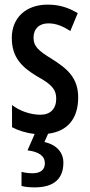

<svg xmlns="http://www.w3.org/2000/svg" viewBox="-20 -570 388 830"><path d="M254 133C254 90 226 56 172 44L188 8C270 -2 318 -55 318 -149C318 -233 271 -273 206 -314C142 -353 125 -371 125 -408C125 -445 149 -469 189 -469C225 -469 254 -455 284 -436L316 -513C275 -538 234 -550 186 -550C93 -550 31 -494 31 -406C31 -323 73 -280 142 -239C208 -203 223 -180 223 -143C223 -100 198 -74 155 -74C109 -74 63 -92 32 -116V-20C59 -6 92 5 130 9L99 80C148 86 174 104 174 136C174 163 156 179 121 179C106 179 88 177 73 173V234C88 238 107 240 130 240C214 240 254 202 254 133Z"/></svg>

Font: Noto Sans Sinhala UI ExtraCondensed Medium
Style: Regular
Weight: 500
Width: 2
Designer: Jelle Bosma - Monotype Design Team
Foundry: Monotype Imaging Inc.
Version: Version 2.006